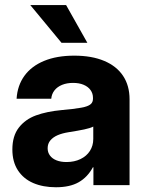

<svg xmlns="http://www.w3.org/2000/svg" viewBox="-20 -753 597 781"><path d="M30.3 -144.9Q30.3 -200.1 56.6 -233.9Q83 -267.8 126.6 -283.7Q170.2 -299.6 231.2 -305.3Q255.4 -307.6 272.5 -309.5Q306.3 -313.5 323.9 -317.9Q341.5 -322.4 349.9 -330.2Q358.2 -338 358.2 -351.8V-354.9Q358.2 -372.9 348.3 -386.6Q338.5 -400.3 320.2 -408.1Q302 -415.8 277.3 -415.8Q251.9 -415.8 232.4 -407.8Q212.9 -399.8 201.5 -385.2Q190.1 -370.6 188.5 -351.4H47.5Q50.9 -405.3 79.4 -444.7Q108 -484.1 159.4 -505.3Q210.8 -526.6 282 -526.6Q353.3 -526.6 403.8 -505.3Q454.3 -484.1 480.7 -444.3Q507 -404.5 507 -349V0H360V-72.7H358Q336 -32.1 300 -11.7Q264.1 8.7 207.6 8.7Q155.1 8.7 115.1 -8.5Q75.2 -25.8 52.7 -60.4Q30.3 -94.9 30.3 -144.9ZM359.4 -187.7V-238.1Q347.3 -231.7 322.6 -226.5Q297.9 -221.3 259 -215.2Q233.7 -211.2 214.8 -203.2Q195.9 -195.1 184.9 -182Q173.8 -168.8 173.8 -150Q173.8 -132.8 183.3 -120.2Q192.7 -107.5 210 -100.7Q227.3 -93.9 250.4 -93.9Q282.6 -93.9 307.5 -106Q332.3 -118 345.8 -139.2Q359.4 -160.4 359.4 -187.7ZM103.1 -732.5H248.8L335.4 -578.8H230.3Z"/></svg>

Font: Intratopia Thin
Style: Regular
Weight: 100
Designer: Rasmus Andersson
Foundry: rsms
Version: Version 3.000;Glyphs 3.2.3 (3260)